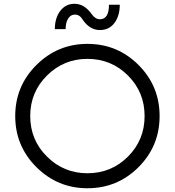

<svg xmlns="http://www.w3.org/2000/svg" viewBox="-20 -994 934 1024"><path d="M512.5 -833.8Q458.8 -833.8 421.2 -888.8Q405 -916.2 380 -916.2Q356.2 -916.2 343.1 -894.4Q330 -872.5 330 -838.8H272.5Q272.5 -897.5 301.2 -935.6Q330 -973.8 377.5 -973.8Q430 -973.8 468.8 -918.8Q488.8 -891.2 512.5 -891.2Q561.2 -891.2 561.2 -968.8H618.8Q618.8 -910 590.6 -871.9Q562.5 -833.8 512.5 -833.8ZM446.2 10Q287.5 10 174.4 -102.5Q61.2 -215 61.2 -375Q61.2 -535 174.4 -647.5Q287.5 -760 446.2 -760Q606.2 -760 718.8 -647.5Q831.2 -535 831.2 -375Q831.2 -215 718.8 -102.5Q606.2 10 446.2 10ZM446.2 -70Q573.8 -70 662.5 -158.8Q751.2 -247.5 751.2 -375Q751.2 -502.5 662.5 -591.2Q573.8 -680 446.2 -680Q320 -680 230.6 -591.2Q141.2 -502.5 141.2 -375Q141.2 -247.5 230.6 -158.8Q320 -70 446.2 -70Z"/></svg>

Font: Now Alt
Style: Regular
Weight: 400
Designer: Alfredo Marco Pradil
Foundry: Alfredo Marco Pradil
Version: Version 1.002;PS 001.002;hotconv 1.0.88;makeotf.lib2.5.64775